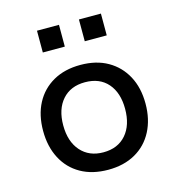

<svg xmlns="http://www.w3.org/2000/svg" viewBox="-108 -809 839 911"><g transform="rotate(-15 312.0 -353.5)"><path d="M313 9Q235 9 178.5 -23Q122 -55 91.5 -113.5Q61 -172 61 -249Q61 -327 91.5 -384.5Q122 -442 178.5 -474Q235 -506 312 -506Q390 -506 446 -474Q502 -442 533 -384.5Q564 -327 564 -249Q564 -172 533.5 -113.5Q503 -55 446.5 -23Q390 9 313 9ZM312 -77Q383 -77 423.5 -123.5Q464 -170 464 -250Q464 -329 424 -375Q384 -421 312 -421Q241 -421 200.5 -375Q160 -329 160 -250Q160 -170 201 -123.5Q242 -77 312 -77ZM362 -609V-716H470V-609ZM156 -609V-716H264V-609Z"/></g></svg>

Font: Nunito Sans 7pt Medium
Style: Regular
Weight: 500
Designer: Vernon Adams
Foundry: Vernon Adams
Version: Version 3.101;gftools[0.9.27]